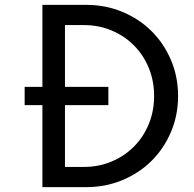

<svg xmlns="http://www.w3.org/2000/svg" viewBox="-20 -770 799 790"><path d="M154.5 -412.7V-750H334.5Q414.5 -750 483.6 -721.1Q552.7 -692.3 603.6 -641.8Q654.5 -591.4 683.6 -522.7Q712.7 -454.1 712.7 -375Q712.7 -295.9 683.6 -227.3Q654.5 -158.6 603.6 -108.2Q552.7 -57.7 483.6 -28.9Q414.5 0 334.5 0H154.5V-337.3H81.4V-412.7ZM247.3 -412.7H425.9V-337.3H247.3V-83.2H325.5Q386.8 -83.2 439.5 -105.5Q492.3 -127.7 531.1 -166.8Q570 -205.9 592 -259.3Q614.1 -312.7 614.1 -375Q614.1 -437.3 592 -490.7Q570 -544.1 531.1 -583.2Q492.3 -622.3 439.5 -644.5Q386.8 -666.8 325.5 -666.8H247.3Z"/></svg>

Font: Spartan Med
Style: Regular
Weight: 500
Designer: Matt Bailey, Mirko Velimirovic
Foundry: Matt Bailey
Version: Version 1.005